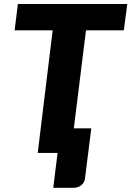

<svg xmlns="http://www.w3.org/2000/svg" viewBox="-20 -748 642 939"><path d="M602.5 -728.5 585.5 -599.5H400.5L341 -120.5H426.5L395.5 126Q393 145.5 377.2 158Q361.5 170.5 339 170.5H240.5L261.5 0H164.5L237.5 -599.5H51.5L67.5 -728.5Z"/></svg>

Font: Lato Black
Style: Italic
Weight: 900
Italic angle: -7°
Designer: Lukasz Dziedzic
Foundry: tyPoland Lukasz Dziedzic
Version: Version 2.007; 2014-02-27